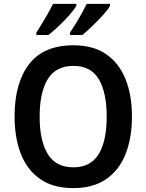

<svg xmlns="http://www.w3.org/2000/svg" viewBox="-20 -958 753 988"><path d="M659 -358Q659 -248 626 -165Q593 -82 526 -36Q459 10 357 10Q254 10 187 -36.5Q120 -83 87.5 -166Q55 -249 55 -359Q55 -530 129.5 -627.5Q204 -725 358 -725Q460 -725 526.5 -679Q593 -633 626 -550.5Q659 -468 659 -358ZM184 -358Q184 -233 226 -165Q268 -97 357 -97Q446 -97 487.5 -164.5Q529 -232 529 -358Q529 -483 488 -551Q447 -619 358 -619Q268 -619 226 -551Q184 -483 184 -358ZM546 -928Q536 -909 510.5 -881Q485 -853 455.5 -824.5Q426 -796 404 -778H340V-790Q355 -812 371.5 -839Q388 -866 402.5 -892.5Q417 -919 426 -938H546ZM373 -928Q362 -909 337.5 -881Q313 -853 283.5 -825Q254 -797 229 -778H167V-790Q189 -824 213.5 -866Q238 -908 253 -938H373Z"/></svg>

Font: Noto Sans Tamil SemiCondensed SemiBold
Style: Regular
Weight: 600
Width: 4
Designer: Jelle Bosma - Monotype Design Team
Foundry: Monotype Imaging Inc.
Version: Version 2.004; ttfautohint (v1.8.4.7-5d5b)